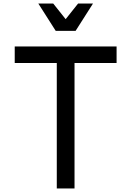

<svg xmlns="http://www.w3.org/2000/svg" viewBox="-20 -1062 740 1082"><path d="M300 0V-707H63V-800H637V-707H400V0ZM504 -1042 406 -888H294L196 -1042H280L350 -954L420 -1042Z"/></svg>

Font: Martian Mono Light
Style: Regular
Weight: 300
Monospace: yes
Designer: Roman Shamin
Foundry: Evil Martians
Version: Version 1.000; ttfautohint (v1.8.4.7-5d5b)